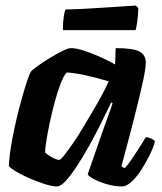

<svg xmlns="http://www.w3.org/2000/svg" viewBox="-20 -674 587 694"><path d="M186 0Q169 0 140.5 -9Q112 -18 83 -31Q54 -44 34 -56.5Q14 -69 12 -75Q14 -112 21.5 -155.5Q29 -199 39.5 -243Q50 -287 60.5 -324Q71 -361 79.5 -385.5Q88 -410 91 -414Q96 -421 115.5 -435Q135 -449 159.5 -464Q184 -479 205 -489.5Q226 -500 236 -500Q255 -500 281.5 -491.5Q308 -483 338 -470Q368 -457 396 -441L398 -500Q462 -500 484.5 -487.5Q507 -475 507 -448Q507 -427 496 -376.5Q485 -326 465.5 -249.5Q446 -173 419 -73L430 -66Q441 -76 454.5 -96Q468 -116 482.5 -138.5Q497 -161 507 -178Q516 -178 527 -173Q538 -168 540 -163Q535 -142 521.5 -114.5Q508 -87 491 -60.5Q474 -34 455.5 -17Q437 0 421 0Q395 0 367 -8Q339 -16 319.5 -26.5Q300 -37 297 -44L347 -188Q354 -207 359.5 -223Q365 -239 372 -257.5Q379 -276 387 -301L382 -304Q366 -270 345.5 -229Q325 -188 302.5 -147.5Q280 -107 258 -73.5Q236 -40 217.5 -20Q199 0 186 0ZM194 -96Q199 -96 211.5 -112Q224 -128 242 -153.5Q260 -179 279 -211Q298 -243 317 -275Q336 -307 350.5 -334.5Q365 -362 373 -380Q321 -395 286.5 -402.5Q252 -410 221 -412Q210 -400 199 -371.5Q188 -343 178 -306Q168 -269 160 -231.5Q152 -194 147.5 -164.5Q143 -135 143 -123Q153 -113 169.5 -104.5Q186 -96 194 -96ZM207.3 -565Q207.3 -594 210.5 -614Q213.6 -634 217.2 -640Q244.2 -640 281.1 -642Q318 -644 355.8 -646.5Q393.6 -649 424.2 -651Q454.8 -653 471 -654L480 -645Q479.1 -618 476 -595.5Q472.8 -573 470.1 -565Z"/></svg>

Font: Texturina Medium 12pt ExtraBold
Style: Italic
Weight: 800
Italic angle: -11°
Version: Version 1.002